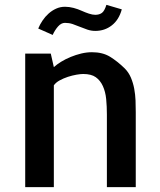

<svg xmlns="http://www.w3.org/2000/svg" viewBox="-20 -772 659 792"><path d="M540 0H420.9V-299.8Q420.9 -333 418 -363.3Q415 -393.6 404.3 -417Q393.6 -440.4 375 -453.6Q356.4 -466.8 323.2 -466.8Q312.5 -466.8 295.4 -463.9Q278.3 -460.9 260.3 -455.1Q242.2 -449.2 226.1 -440.4Q210 -431.6 202.1 -419.9V-414.1V-412.1V-195.3V-193.4V0H84V-550.8H189.5L202.1 -495.1Q213.9 -505.9 231.9 -517.1Q250 -528.3 271.5 -537.1Q293 -545.9 315.4 -551.3Q337.9 -556.6 359.4 -556.6Q403.3 -556.6 433.6 -538.1Q463.9 -519.5 494.1 -490.2Q510.7 -473.6 520 -451.7Q529.3 -429.7 533.7 -405.8Q538.1 -381.8 539.1 -357.4Q540 -333 540 -309.6V-19.5ZM137.7 -654.3Q144.5 -670.9 155.3 -687Q166 -703.1 180.2 -715.8Q194.3 -728.5 211.4 -736.3Q228.5 -744.1 248 -744.1Q265.6 -744.1 283.7 -739.3Q301.8 -734.4 316.9 -727.5Q332 -720.7 346.7 -715.8Q361.3 -710.9 373 -710.9Q389.6 -710.9 400.4 -718.8Q411.1 -726.6 418.9 -752L482.4 -733.4Q470.7 -690.4 441.4 -667.5Q412.1 -644.5 373 -644.5Q356.4 -644.5 340.3 -649.9Q324.2 -655.3 309.1 -661.6Q293.9 -668 279.3 -672.9Q264.6 -677.7 248 -677.7Q232.4 -677.7 219.2 -662.6Q206.1 -647.5 197.3 -627.9Z"/></svg>

Font: Allerta
Style: Regular
Weight: 400
Designer: Matt McInerney
Foundry: Matt McInerney
Version: Version 1.0